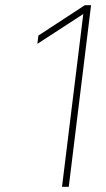

<svg xmlns="http://www.w3.org/2000/svg" viewBox="-20 -720 408 740"><path d="M301 -666 124 -551 128 -583 307 -700H331L245 0H219Z"/></svg>

Font: Haskoy Thin
Style: Italic
Weight: 100
Designer: Ertekin Erdin
Foundry: Ertekin Erdin
Version: Version 2.000; ttfautohint (v1.8.4.7-5d5b)